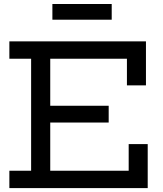

<svg xmlns="http://www.w3.org/2000/svg" viewBox="-20 -964 833 984"><path d="M537 -422V-336H195V-422ZM639.5 -225.5H737V0H28V-89H139.5V-663H28V-752H728V-526.5H630.5V-663H237.5V-89H639.5ZM552.5 -943.5V-863H248.5V-943.5Z"/></svg>

Font: Hepta Slab Medium
Style: Regular
Weight: 500
Designer: Michael LaGattuta
Foundry: Michael LaGattuta
Version: Version 1.102